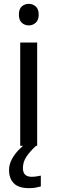

<svg xmlns="http://www.w3.org/2000/svg" viewBox="-20 -757 298 997"><path d="M130 -737Q150 -737 165.5 -723.5Q181 -710 181 -681Q181 -653 165.5 -639Q150 -625 130 -625Q108 -625 93 -639Q78 -653 78 -681Q78 -710 93 -723.5Q108 -737 130 -737ZM173 -536V0H85V-536ZM99 116Q99 161 144 161Q161 161 172.5 158.5Q184 156 192 155V211Q178 215 164 217.5Q150 220 130 220Q77 220 52 195Q27 170 27 126Q27 97 41.5 70Q56 43 77.5 21Q99 -1 119 -15L167 0Q133 32 116 58.5Q99 85 99 116Z"/></svg>

Font: Noto Sans Tirhuta
Style: Regular
Weight: 400
Designer: Monotype Design Team
Foundry: Monotype Imaging Inc.
Version: Version 2.003; ttfautohint (v1.8.4.7-5d5b)